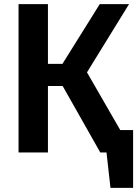

<svg xmlns="http://www.w3.org/2000/svg" viewBox="-20 -729 656 918"><path d="M279.5 -317.9H209.2V0H68.7V-709.2H209.2V-423.6H278.5L456.9 -709.2H596.9L395.9 -383.1L554.9 -107.2H616.4V169.2H508.2L489.2 0H459.5Z"/></svg>

Font: Fira Code SemiBold
Style: Regular
Weight: 600
Designer: Carrois Corporate, Edenspiekermann AG, Nikita Prokopov
Foundry: Carrois Corporate, Edenspiekermann AG, Nikita Prokopov
Version: Version 6.002